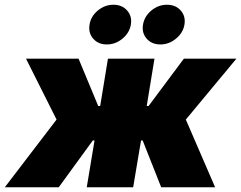

<svg xmlns="http://www.w3.org/2000/svg" viewBox="-55 -790 1017 810"><path d="M-34.7 0 183.6 -285.6 54.7 -542.5H276.4L359.4 -342.8H367.7L400.4 -542.5H596.7L564 -342.8H571.8L720.7 -542.5H942.4L729 -285.6L852.5 0H625L546.9 -197.3H540L506.8 0H311L343.8 -197.3H336.4L192.9 0ZM621.6 -602.5Q585 -602.5 563.7 -627Q542.5 -651.4 548.3 -686Q554.2 -721.2 583.5 -745.6Q612.8 -770 649.4 -770Q686 -770 707.5 -745.6Q729 -721.2 723.1 -686Q717.3 -651.4 687.5 -627Q657.7 -602.5 621.6 -602.5ZM395.5 -602.5Q359.4 -602.5 338.1 -627Q316.9 -651.4 322.8 -686Q328.1 -721.2 357.7 -745.6Q387.2 -770 423.3 -770Q460 -770 481.4 -745.6Q502.9 -721.2 497.1 -686Q491.2 -651.4 461.7 -627Q432.1 -602.5 395.5 -602.5Z"/></svg>

Font: Inter 16pt Black
Style: Italic
Weight: 900
Italic angle: -9.3988°
Version: Version 4.001;git-66647c0bb